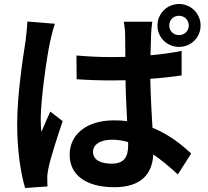

<svg xmlns="http://www.w3.org/2000/svg" viewBox="-20 -880 1040 962"><path d="M255 -761 117 -772C116 -740 111 -702 108 -674C96 -597 66 -408 66 -257C66 -122 85 -7 106 62L218 54C217 40 217 23 217 12C216 2 219 -20 222 -34C233 -89 266 -190 294 -273L232 -321C218 -288 201 -254 188 -219C185 -239 184 -265 184 -284C184 -384 216 -604 231 -671C235 -689 247 -740 255 -761ZM828 -752C828 -780 849 -801 877 -801C904 -801 926 -780 926 -752C926 -725 904 -704 877 -704C849 -704 828 -725 828 -752ZM769 -752C769 -692 817 -645 877 -645C937 -645 985 -692 985 -752C985 -812 937 -860 877 -860C817 -860 769 -812 769 -752ZM622 -168V-151C622 -92 601 -60 539 -60C486 -60 446 -78 446 -119C446 -157 484 -180 541 -180C568 -180 595 -176 622 -168ZM743 -771H600C604 -752 607 -721 607 -705L608 -595L538 -594C478 -594 420 -597 363 -602L364 -483C422 -479 480 -477 538 -477L609 -478C610 -407 614 -334 617 -273C596 -276 574 -277 551 -277C415 -277 329 -207 329 -105C329 0 415 58 553 58C689 58 743 -10 748 -106C788 -79 829 -45 871 -6L938 -111C891 -154 828 -206 744 -240C740 -308 735 -388 733 -485C788 -489 841 -495 890 -502V-625C841 -615 788 -608 734 -603L737 -707C738 -728 740 -752 743 -771Z"/></svg>

Font: Noto Sans JP
Style: Bold
Weight: 700
Designer: Ryoko NISHIZUKA 西塚涼子 (kana, bopomofo & ideographs); Paul D. Hunt (Latin, Greek & Cyrillic); Sandoll Communications 산돌커뮤니
Foundry: Adobe
Version: Version 2.004;hotconv 1.0.118;makeotfexe 2.5.65603